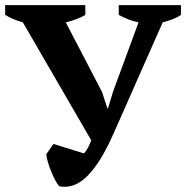

<svg xmlns="http://www.w3.org/2000/svg" viewBox="-20 -720 724 747"><path d="M519 -633Q495 -638 477 -645.5Q459 -653 442 -662V-700H684V-662Q673 -654 654.5 -646.5Q636 -639 613 -633L422 -201Q374 -91 322 -37.5Q270 16 211 5Q203 -3 194.5 -19.5Q186 -36 178.5 -54.5Q171 -73 166 -90.5Q161 -108 160 -120L188 -160L307 -123Q315 -132 322 -145Q329 -158 335 -174L69 -633Q50 -638 32.5 -645.5Q15 -653 0 -662V-700H312V-662Q282 -644 236 -633L377 -362L398 -298H400L420 -364Z"/></svg>

Font: PT Serif
Style: Bold
Weight: 700
Designer: A.Korolkova, O.Umpeleva, V.Yefimov
Foundry: ParaType Ltd
Version: Version 1.000W OFL; ttfautohint (v1.6)